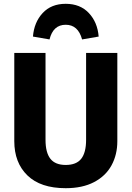

<svg xmlns="http://www.w3.org/2000/svg" viewBox="-20 -971 691 1008"><path d="M596 -230Q596 -159 565.5 -103Q535 -47 474 -15Q413 17 325 17Q193 17 124 -50Q55 -117 55 -230V-693H219V-237Q219 -170 244.5 -137.5Q270 -105 325 -105Q381 -105 406.5 -137.5Q432 -170 432 -237V-693H596ZM498 -779 411 -764Q390 -841 325 -841Q259 -841 240 -764L153 -779Q159 -854 204 -902.5Q249 -951 325 -951Q401 -951 446.5 -902.5Q492 -854 498 -779Z"/></svg>

Font: FiraGOUPP
Style: Bold
Weight: 700
Designer: bBox Type
Foundry: bBox Type GmbH
Version: Version 1.001